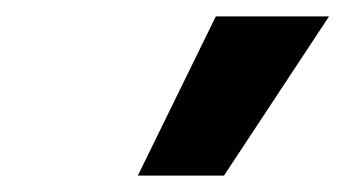

<svg xmlns="http://www.w3.org/2000/svg" viewBox="-20 -809 421 234"><path d="M148 -595 243 -789H381L253 -595Z"/></svg>

Font: Georama SemiCondensed
Style: Bold Italic
Weight: 700
Width: 4
Italic angle: -9°
Designer: Jean-Baptiste Levee
Foundry: Production Type
Version: Version 1.000